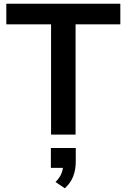

<svg xmlns="http://www.w3.org/2000/svg" viewBox="-20 -725 681 1034"><path d="M255 0V-594H14V-705H628V-594H387V0ZM329 289 279 255Q302 232 311 209Q320 186 320 163L347 179H254V72H388V145Q388 188 374.5 224Q361 260 329 289Z"/></svg>

Font: Nunito Sans 10pt
Style: Bold
Weight: 700
Designer: Vernon Adams
Foundry: Vernon Adams
Version: Version 3.101;gftools[0.9.27]